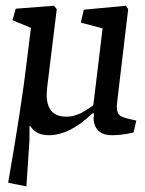

<svg xmlns="http://www.w3.org/2000/svg" viewBox="-20 -457 502 667"><path d="M87.4 -360.4 23.4 -386.7 34.7 -426.8 167.5 -437 177.2 -425.3 144 -154.8Q143.1 -145.5 142.1 -128.9Q142.1 -52.7 208 -51.8Q229 -51.8 238.8 -55.7Q246.6 -58.6 254.4 -61Q259.8 -62.5 268.6 -68.4Q275.9 -73.2 279.8 -75.2Q300.3 -87.4 304.2 -91.8L336.4 -358.4L260.7 -378.4L271 -423.3L417.5 -437L425.3 -425.3L387.2 -104.5L385.7 -86.9Q385.7 -62 398.9 -54.2Q409.7 -47.9 432.1 -43L453.6 -38.1L443.8 3.4Q403.3 12.7 370.1 12.7Q337.4 12.7 321.3 -3.4Q305.2 -19.5 305.2 -47.9Q305.2 -51.8 306.2 -52.7V-59.1Q306.2 -60.1 306.6 -61V-63H300.8Q222.2 12.7 149.9 12.7Q104.5 12.7 85.4 -19H82.5V7.8Q82.5 36.1 81.5 42L71.8 190.4L8.3 177.7Q54.7 -87.9 72.8 -241.7Z"/></svg>

Font: Neuton Cursive
Style: Regular
Weight: 500
Designer: Brian M Zick
Version: Version 1.43